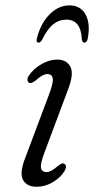

<svg xmlns="http://www.w3.org/2000/svg" viewBox="-20 -686 350 714"><path d="M153.5 -46Q169.5 -46 195.5 -69Q202.5 -74 208 -77Q213.5 -80 219.5 -76.5Q231 -69 220 -50Q205.5 -26 176.8 -8.8Q148 8.5 116 8.5Q79.5 8.5 65.5 -17.2Q51.5 -43 75 -102L161 -331Q178.5 -376 176.2 -393.2Q174 -410.5 156 -410.5Q138.5 -410.5 112.5 -386.5Q105.5 -381.5 99.5 -378.8Q93.5 -376 88 -378.5Q82.5 -381.5 82 -389Q81.5 -396.5 87.5 -405Q104.5 -430.5 134.2 -447.5Q164 -464.5 193 -464.5Q227.5 -464.5 241.8 -437.8Q256 -411 231.5 -349L146 -120.5Q129.5 -77.5 132.5 -61.8Q135.5 -46 153.5 -46ZM226.9 -613Q199.8 -613 177.7 -595.5Q155.6 -578 136.9 -538.5Q130.2 -527.5 123.5 -527.5Q113.1 -527.5 117.3 -544Q131.4 -599.5 164.6 -632.8Q197.8 -666 238.2 -666Q279.1 -666 297.8 -632.8Q316.6 -599.5 306.6 -544Q303.7 -527.5 293.2 -527.5Q286.6 -527.5 284.5 -538.5Q282.4 -577.5 268 -595.2Q253.6 -613 226.9 -613Z"/></svg>

Font: Fraunces 9pt Soft Light
Style: Italic
Weight: 300
Italic angle: -16°
Version: Version 1.000;[0bf87f6ff]